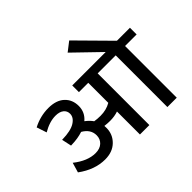

<svg xmlns="http://www.w3.org/2000/svg" viewBox="-180 -1171 1457 1457"><g transform="rotate(-45 548.5 -442.0)"><path d="M578.1 0V-246.6Q539.1 -232.9 491.2 -232.9Q464.4 -232.9 433.1 -236.8Q434.1 -223.1 434.1 -215.3Q434.1 -146.5 386 -99.4Q337.9 -52.2 257.8 -52.2Q147.5 -52.2 42 -129.4L65.4 -209Q155.3 -137.7 240.2 -137.7Q287.6 -137.7 314.7 -163.1Q341.8 -188.5 341.8 -228Q341.8 -292 276.4 -329.6Q224.1 -312 156.2 -310.5L148.9 -310.1L131.8 -389.2H136.2Q226.6 -391.1 270.8 -418.7Q314.9 -446.3 314.9 -486.3Q314.9 -517.1 291.5 -535.6Q268.1 -554.2 225.6 -554.2Q161.1 -554.2 88.9 -511.7L62 -592.3Q141.6 -633.8 228.5 -633.8Q312 -633.8 357.7 -591.6Q403.3 -549.3 403.3 -481Q403.3 -413.6 351.1 -369.6Q384.3 -344.7 403.8 -316.4Q433.1 -311.5 466.8 -311.5Q530.3 -311.5 578.1 -339.8V-554.7H478V-626.5H836.9L629.4 -827.1L703.1 -884.3L957.5 -626.5H1097.2V-554.7H973.1V0H872.6V-554.7H679.2V0Z"/></g></svg>

Font: Khula Semibold
Style: Regular
Weight: 600
Designer: Erin McLaughlin, Steve Matteson
Version: Version 1.000;PS 1.0;hotconv 1.0.72;makeotf.lib2.5.5900